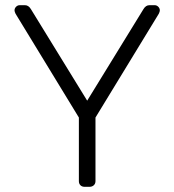

<svg xmlns="http://www.w3.org/2000/svg" viewBox="-20 -720 672 740"><path d="M306 0Q296 0 290 -6Q284 -12 284 -22V-267L40 -667Q36 -675 36 -680Q36 -688 42 -694Q48 -700 56 -700H76Q90 -700 99 -685L316 -332L533 -685Q542 -700 556 -700H576Q584 -700 590 -694Q596 -688 596 -680Q596 -675 592 -667L348 -267V-22Q348 -12 341.5 -6Q335 0 325 0Z"/></svg>

Font: Rubik AZ
Style: Regular
Weight: 300
Designer: Hubert and Fischer
Foundry: Hubert & Fischer
Version: Version 2.000